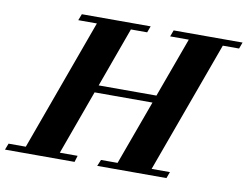

<svg xmlns="http://www.w3.org/2000/svg" viewBox="-124 -766 1121 868"><g transform="rotate(10 436.0 -331.5)"><path d="M-51.3 0 -40 -29.3H39.1L258.8 -633.8H173.3L184.6 -663.1H500.5L489.7 -633.8H415L315.4 -359.4H580.6L680.7 -633.8H595.2L606 -663.1H922.4L911.6 -633.8H836.9L616.7 -29.3H700.7L689.9 0H372.1L384.3 -29.3H460.4L568.4 -325.2H302.7L195.3 -29.3H276.9L268.1 0Z"/></g></svg>

Font: Elstob Grade
Style: Italic
Weight: 400
Italic angle: -20°
Designer: Peter S. Baker
Version: Version 1.015